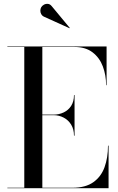

<svg xmlns="http://www.w3.org/2000/svg" viewBox="-20 -996 624 1016"><path d="M19 0V-2.5H108.5V-747.5H19V-750H544V-545H541.5Q541.5 -598.5 524.2 -644.5Q507 -690.5 469.8 -719Q432.5 -747.5 374 -747.5H204V-2.5H364Q432.5 -2.5 473.8 -31.8Q515 -61 533.2 -111.2Q551.5 -161.5 551.5 -225H554.5V0ZM371.5 -278Q371.5 -311.5 356.8 -336Q342 -360.5 317.2 -373.5Q292.5 -386.5 264 -386.5H164.5V-389.5H264Q292.5 -389.5 317.2 -401.2Q342 -413 356.8 -436.2Q371.5 -459.5 371.5 -493H374.5V-278ZM348 -846.5 211 -908.5Q203 -912.5 198.2 -921Q193.5 -929.5 193.5 -939.5Q193.5 -949.5 198 -957.5Q203 -966 212.5 -971.2Q222 -976.5 233.5 -975.5Q245 -974.5 254 -963L349.5 -848Z"/></svg>

Font: Bodoni Moda 72pt
Style: Regular
Weight: 400
Designer: Owen Earl
Foundry: indestructible type
Version: Version 2.005